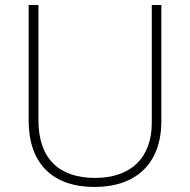

<svg xmlns="http://www.w3.org/2000/svg" viewBox="-20 -734 756 764"><path d="M622 -252V-714H584V-246C584 -103 498 -26 358 -26C214 -26 133 -104 133 -255V-714H94V-254C94 -84 189 10 356 10C518 10 622 -80 622 -252Z"/></svg>

Font: Noto Sans Myanmar UI ExtraLight
Style: Regular
Weight: 200
Designer: Monotype Design Team
Foundry: Monotype Imaging Inc.
Version: Version 2.103